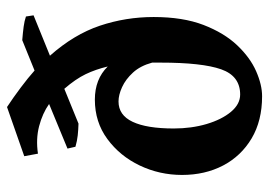

<svg xmlns="http://www.w3.org/2000/svg" viewBox="-131 -632 777 555"><g transform="rotate(-90 257.5 -354.5)"><path d="M485.8 -298.8Q485.8 -214.4 462.9 -154.8Q439.9 -95.2 404.3 -57.6Q368.7 -20 329.3 -2.7Q290 14.6 256.8 14.6Q186 14.6 135 -15.6Q84 -45.9 56.6 -98.1Q29.3 -150.4 29.3 -216.8Q29.3 -281.7 56.6 -339.1Q84 -396.5 133.1 -432.6Q182.1 -468.8 247.1 -468.8Q306.2 -468.8 342.8 -431.6Q334.5 -466.3 320.6 -495.4Q306.6 -524.4 278.3 -557.1L177.7 -516.1Q159.7 -516.6 143.8 -518.3Q127.9 -520 110.8 -524.9L105.5 -547.9L234.4 -601.1Q207.5 -620.1 170.4 -629.9Q133.3 -639.6 90.8 -633.3L83.5 -672.9L225.6 -722.7Q252.4 -705.1 281.5 -683.3Q310.5 -661.6 331.1 -643.1L418.9 -678.7Q441.9 -676.8 458.3 -674.6Q474.6 -672.4 487.3 -668L490.7 -646L374 -598.6Q435.5 -529.3 460.7 -454.3Q485.8 -379.4 485.8 -298.8ZM354 -303.2Q344.7 -337.4 325.2 -358.6Q305.7 -379.9 283.2 -390.1Q260.7 -400.4 241.7 -400.4Q202.1 -400.4 182.9 -359.6Q163.6 -318.8 163.6 -240.7Q163.6 -189.5 176.5 -145.8Q189.5 -102.1 211.7 -75.4Q233.9 -48.8 261.7 -48.8Q315.4 -48.8 334.7 -103.8Q354 -158.7 354 -278.8Q354 -285.2 354 -291Q354 -296.9 354 -303.2Z"/></g></svg>

Font: Gentium Book Plus
Style: Bold
Weight: 700
Designer: Victor Gaultney, Annie Olsen, Iska Routamaa, Becca Hirsbrunner
Foundry: SIL International
Version: Version 6.101